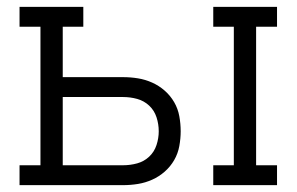

<svg xmlns="http://www.w3.org/2000/svg" viewBox="-20 -540 865 560"><path d="M602 0V-58H662V-462H602V-520H788V-462H727V-58H788V0ZM37 0V-58H98V-462H37V-520H223V-462H163V-315H339Q361 -315 382.5 -311.5Q404 -308 424 -299Q444 -290 460.5 -275.5Q477 -261 488 -242Q499 -223 503 -201Q507 -179 507 -157Q507 -136 503 -114Q499 -92 488 -73Q477 -54 460.5 -39.5Q444 -25 424 -16Q404 -7 382.5 -3.5Q361 0 339 0ZM339 -58Q360 -58 380 -63.5Q400 -69 415 -83Q430 -97 436.5 -117Q443 -137 443 -157Q443 -178 436.5 -198Q430 -218 415 -232Q400 -246 380 -251.5Q360 -257 339 -257H163V-58Z"/></svg>

Font: Iosevka Etoile Light
Style: Regular
Weight: 300
Designer: Belleve Invis
Foundry: Belleve Invis
Version: Version 25.0.1; ttfautohint (v1.8.4)